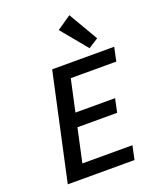

<svg xmlns="http://www.w3.org/2000/svg" viewBox="-165 -1017 913 1114"><g transform="rotate(-20 291.5 -459.5)"><path d="M284 -573 241 -376H486L468 -292H223L178 -85H487L469 0H57L200 -658H583L565 -573ZM314 -859 401 -919 507 -738 446 -699Z"/></g></svg>

Font: Ysabeau Semibold
Style: Italic
Weight: 600
Italic angle: -12°
Designer: Christian Thalmann (Catharsis Fonts)
Version: Version 0.003